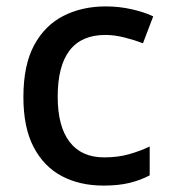

<svg xmlns="http://www.w3.org/2000/svg" viewBox="-20 -569 529 599"><path d="M303 10Q229 10 173 -19.5Q117 -49 85 -110Q53 -171 53 -266Q53 -366 86.5 -428Q120 -490 178 -519.5Q236 -549 310 -549Q352 -549 391.5 -540Q431 -531 458 -518L426 -434Q400 -444 368.5 -452Q337 -460 309 -460Q160 -460 160 -267Q160 -175 197 -126.5Q234 -78 305 -78Q348 -78 383 -88Q418 -98 447 -112V-22Q419 -7 384.5 1.5Q350 10 303 10Z"/></svg>

Font: Noto Sans Syriac Medium
Style: Regular
Weight: 500
Designer: Patrick Giasson and the Monotype Design Team
Foundry: Monotype Imaging Inc.
Version: Version 3.000; ttfautohint (v1.8.4.7-5d5b)